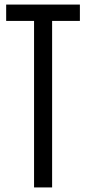

<svg xmlns="http://www.w3.org/2000/svg" viewBox="-20 -820 376 840"><path d="M129 0V-728.5H7V-800H329.5V-728.5H208V0Z"/></svg>

Font: Big Shoulders Text Thin
Style: Regular
Weight: 400
Version: Version 2.002